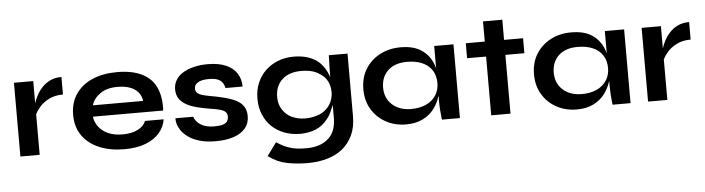

<svg xmlns="http://www.w3.org/2000/svg" viewBox="-50 -855 4730 1289"><g transform="rotate(-5 2315.5 -210.5)"><path d="M60 -497H190V-347Q197 -370 211 -397.5Q225 -425 248 -450.5Q271 -476 304 -492Q337 -508 381 -508V-390Q325 -390 284 -368.5Q243 -347 218 -316Q200 -294 190 -273V0H60Z M914 -165H1040Q1032 -114 997.5 -74Q963 -34 904 -11Q845 12 760 12Q665 12 592 -18.5Q519 -49 478 -107Q437 -165 437 -247Q437 -329 477 -387.5Q517 -446 588.5 -477Q660 -508 756 -508Q854 -508 919 -477Q984 -446 1013.5 -388Q1043 -330 1043 -250Q1043 -237 1042 -224H568Q573 -186 596.5 -155Q620 -124 660.5 -106Q701 -88 757 -88Q819 -88 860.5 -109.5Q902 -131 914 -165ZM750 -409Q678 -409 633 -377.5Q588 -346 575 -300H913Q908 -350 865.5 -379.5Q823 -409 750 -409Z M1119 -165H1239Q1250 -131 1284.5 -109.5Q1319 -88 1375 -88Q1413 -88 1434 -95Q1455 -102 1463 -115.5Q1471 -129 1471 -146Q1471 -167 1458 -178.5Q1445 -190 1418 -197Q1391 -204 1349 -210Q1307 -217 1268 -227Q1229 -237 1199 -253.5Q1169 -270 1151.5 -295.5Q1134 -321 1134 -358Q1134 -394 1151.5 -422Q1169 -450 1200.5 -469Q1232 -488 1274.5 -498Q1317 -508 1366 -508Q1440 -508 1489 -486.5Q1538 -465 1562.5 -426.5Q1587 -388 1587 -338H1472Q1464 -375 1440 -391.5Q1416 -408 1366 -408Q1317 -408 1292 -393Q1267 -378 1267 -352Q1267 -331 1282.5 -319.5Q1298 -308 1328.5 -301Q1359 -294 1405 -286Q1444 -278 1479.5 -268Q1515 -258 1543 -242.5Q1571 -227 1587.5 -201.5Q1604 -176 1604 -137Q1604 -89 1576.5 -56Q1549 -23 1498 -5.5Q1447 12 1376 12Q1313 12 1267.5 -1.5Q1222 -15 1192 -36.5Q1162 -58 1145.5 -82.5Q1129 -107 1124 -126.5Q1119 -146 1119 -158Q1119 -162 1119 -165Z M2308 -497V-76Q2308 -1 2282.5 53Q2257 107 2213 142.5Q2169 178 2108.5 195Q2048 212 1978 212Q1907 212 1840 199Q1773 186 1714 142L1778 54Q1803 71 1826 82Q1849 93 1873 100Q1897 107 1922.5 109.5Q1948 112 1978 112Q2071 112 2125 65Q2179 18 2179 -76V-162Q2168 -138 2159.5 -116.5Q2151 -95 2134 -74Q2098 -27 2050.5 -7.5Q2003 12 1945 12Q1888 12 1839 -6.5Q1790 -25 1754.5 -59Q1719 -93 1699 -141Q1679 -189 1679 -247Q1679 -305 1699 -353Q1719 -401 1755 -435.5Q1791 -470 1839.5 -489Q1888 -508 1945 -508Q2033 -508 2091.5 -471Q2150 -434 2179 -349Q2179 -364 2179 -379Q2179 -401 2180 -430.5Q2181 -460 2182 -497ZM2155 -165Q2166 -182 2172.5 -203Q2179 -224 2179 -247Q2179 -299 2155 -335Q2144 -352 2127 -365Q2110 -378 2089 -389Q2068 -399 2042.5 -403.5Q2017 -408 1988 -408Q1905 -408 1858 -364Q1812 -321 1812 -247Q1812 -199 1834 -165Q1857 -127 1896 -108Q1915 -99 1938 -93.5Q1961 -88 1988 -88Q2017 -88 2042.5 -93.5Q2068 -99 2089 -108Q2130 -127 2155 -165Z M2659 11Q2585 11 2524.5 -21.5Q2464 -54 2428.5 -112.5Q2393 -171 2393 -248Q2393 -327 2429 -385Q2465 -443 2526.5 -475.5Q2588 -508 2666 -508Q2752 -508 2804.5 -473.5Q2857 -439 2881 -380Q2887 -364 2892 -348V-497H3022V0H2901Q2901 0 2898.5 -19.5Q2896 -39 2894 -69Q2892 -99 2892 -128V-162Q2891 -160 2891 -159Q2877 -113 2848 -74.5Q2819 -36 2772 -12.5Q2725 11 2659 11ZM2701 -89Q2760 -89 2803 -109Q2846 -129 2869 -165Q2892 -201 2892 -248Q2892 -299 2868.5 -334.5Q2845 -370 2802.5 -388.5Q2760 -407 2701 -407Q2618 -407 2572 -363.5Q2526 -320 2526 -248Q2526 -200 2548 -164.5Q2570 -129 2609.5 -109Q2649 -89 2701 -89Z M3105 -497H3233V-633H3363V-497H3491V-396H3363V0H3233V-396H3105Z M3809 11Q3735 11 3674.5 -21.5Q3614 -54 3578.5 -112.5Q3543 -171 3543 -248Q3543 -327 3579 -385Q3615 -443 3676.5 -475.5Q3738 -508 3816 -508Q3902 -508 3954.5 -473.5Q4007 -439 4031 -380Q4037 -364 4042 -348V-497H4172V0H4051Q4051 0 4048.5 -19.5Q4046 -39 4044 -69Q4042 -99 4042 -128V-162Q4041 -160 4041 -159Q4027 -113 3998 -74.5Q3969 -36 3922 -12.5Q3875 11 3809 11ZM3851 -89Q3910 -89 3953 -109Q3996 -129 4019 -165Q4042 -201 4042 -248Q4042 -299 4018.5 -334.5Q3995 -370 3952.5 -388.5Q3910 -407 3851 -407Q3768 -407 3722 -363.5Q3676 -320 3676 -248Q3676 -200 3698 -164.5Q3720 -129 3759.5 -109Q3799 -89 3851 -89Z M4290 -497H4420V-347Q4427 -370 4441 -397.5Q4455 -425 4478 -450.5Q4501 -476 4534 -492Q4567 -508 4611 -508V-390Q4555 -390 4514 -368.5Q4473 -347 4448 -316Q4430 -294 4420 -273V0H4290Z"/></g></svg>

Font: Syne Modified
Style: Bold
Weight: 700
Designer: Lucas Descroix
Foundry: Bonjour Monde
Version: Version 2.200